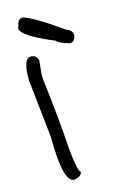

<svg xmlns="http://www.w3.org/2000/svg" viewBox="-114 -772 499 824"><g transform="rotate(-15 135.0 -360.0)"><path d="M66 -554Q90 -554 97 -529L91 -470V-451Q116 -244 122 -129Q133 -22 145 -22Q145 -1 110 5Q60 5 60 -197L32 -457V-466Q32 -554 66 -554ZM270 -595Q266 -567 245 -565Q197 -578 186 -592Q45 -651 45 -684Q45 -690 49 -695Q52 -723 75 -725Q121 -712 244 -625Q268 -618 270 -595Z"/></g></svg>

Font: Just Me Again Down Here
Style: Regular
Weight: 400
Designer: Kimberly Geswein
Foundry: Kimberly Geswein
Version: Version 1.002 2007